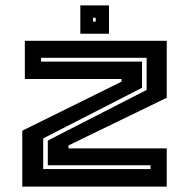

<svg xmlns="http://www.w3.org/2000/svg" viewBox="-20 -691 700 711"><path d="M62.5 0V-207L430 -388.5V-398.5H72V-540H597.5V-329L233.5 -152.5V-141.5H597.5V0ZM140 -65H537.5V-79H157V-170.5L523 -358V-477H132V-463H506V-366L140 -178.5ZM277.5 -566V-671H383.5V-566ZM324.5 -611H334.5V-625H324.5Z"/></svg>

Font: Tourney Expanded Regular
Style: Bold
Weight: 700
Width: 7
Designer: Tyler Finck
Foundry: Etcetera Type Co
Version: Version 1.010; ttfautohint (v1.8.3)